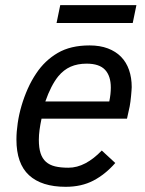

<svg xmlns="http://www.w3.org/2000/svg" viewBox="-20 -701 557 736"><path d="M139.2 -246.1Q134.3 -223.1 131.6 -203.1Q128.9 -183.1 128.9 -165Q128.9 -134.3 135.5 -113.8Q142.1 -93.3 156 -80.8Q169.9 -68.4 191.2 -63.2Q212.4 -58.1 242.2 -58.1Q275.4 -58.1 307.6 -75.2Q339.8 -92.3 370.1 -124L421.9 -76.2Q383.8 -32.7 338.1 -8.8Q292.5 15.1 231.9 15.1Q139.6 15.1 91.3 -29.3Q43 -73.7 43 -166Q43 -195.8 47.9 -229Q52.7 -262.2 62.5 -295.7Q72.3 -329.1 86.4 -360.8Q100.6 -392.6 119.1 -419.9Q151.9 -469.2 201.2 -498Q250.5 -526.9 323.2 -526.9Q363.3 -526.9 393.6 -515.4Q423.8 -503.9 444.1 -483.2Q464.4 -462.4 474.6 -432.9Q484.9 -403.3 484.9 -367.2Q484.9 -362.3 484.1 -353Q483.4 -343.8 482.4 -333Q481.4 -322.3 480 -311.5Q478.5 -300.8 477.1 -293L466.8 -246.1ZM398.9 -312Q404.8 -340.3 404.8 -365.2Q404.8 -409.7 382.8 -433.3Q360.8 -457 312 -457Q277.3 -457 250.7 -445.3Q224.1 -433.6 203.1 -408.2Q175.3 -373.5 153.8 -312ZM196.8 -612.8 210.9 -681.2H502.9L488.8 -612.8Z"/></svg>

Font: Clear Sans
Style: Italic
Weight: 400
Italic angle: -12°
Foundry: Intel Corporation
Version: Version 1.00